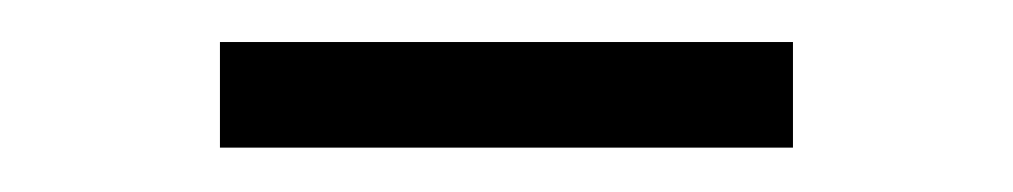

<svg xmlns="http://www.w3.org/2000/svg" viewBox="-20 -737 475 90"><path d="M83.1 -667.8V-717.3H351.7V-667.8Z"/></svg>

Font: Noto Serif KR ExtraLight
Style: Regular
Weight: 200
Designer: Ryoko NISHIZUKA 西塚涼子 (kana & ideographs); Frank Grießhammer (Latin, Greek & Cyrillic); Wenlong ZHANG 张文龙 (bopomofo); San
Foundry: Adobe
Version: Version 2.002-H1;hotconv 1.1.0;makeotfexe 2.6.0